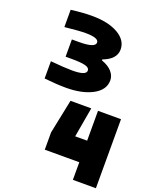

<svg xmlns="http://www.w3.org/2000/svg" viewBox="-193 -1117 1052 1307"><g transform="rotate(20 333.5 -463.0)"><path d="M407.6 -748.7Q458.3 -730.5 483.1 -701.8Q507.8 -673.2 507.8 -640Q507.8 -570.3 432.6 -529.9Q357.4 -489.6 240.9 -489.6Q173.8 -489.6 83.3 -499.3V-624.3Q184.9 -614.6 240.9 -614.6Q341.1 -614.6 341.1 -649.7Q341.1 -671.9 308.3 -679.7Q275.4 -687.5 217.4 -687.5H166.7V-812.5H217.4Q335.3 -812.5 335.3 -850.9Q335.3 -885.4 239.6 -885.4Q196 -885.4 89.8 -874.3V-999.3Q175.8 -1010.4 239.6 -1010.4Q359.4 -1010.4 430.7 -969.4Q502 -928.4 502 -860.7Q502 -791 407.6 -755.2ZM666.7 83.3H500V-44.3H250V-169.3L300.8 -416.7H451.2L413.4 -200.5H500V-416.7H666.7Z"/></g></svg>

Font: TypoPRO Monoid
Style: Bold
Weight: 700
Width: 4
Monospace: yes
Designer: Andreas Larsen (@larsenwork)
Version: Version 0.61